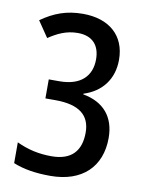

<svg xmlns="http://www.w3.org/2000/svg" viewBox="-83 -850 647 855"><g transform="rotate(10 240.0 -423.0)"><path d="M204 -55C348 -55 431 -136 431 -266C431 -360 381 -421 286 -438V-441C368 -467 416 -530 416 -617C416 -727 341 -791 223 -791C149 -791 93 -770 35 -729L84 -657C123 -683 163 -703 215 -703C281 -703 315 -665 315 -601C315 -527 269 -477 171 -477H123V-391H168C278 -391 326 -349 326 -272C326 -191 286 -142 194 -142C137 -142 87 -153 36 -177V-83C82 -64 137 -55 204 -55Z"/></g></svg>

Font: Noto Sans Malayalam UI Condensed Medium
Style: Regular
Weight: 500
Width: 3
Designer: Jelle Bosma - Monotype Design Team
Foundry: Monotype Imaging Inc.
Version: Version 2.104